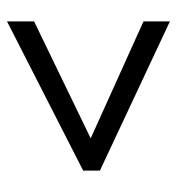

<svg xmlns="http://www.w3.org/2000/svg" viewBox="2 -706 515 560"><g transform="rotate(-90 260.0 -426.5)"><path d="M477 -189 42 -393V-442L477 -664V-585L136 -420L477 -266Z"/></g></svg>

Font: Noto Sans Telugu UI SemiCondensed
Style: Regular
Weight: 400
Width: 4
Designer: Jelle Bosma - Monotype Design Team
Foundry: Monotype Imaging Inc.
Version: Version 2.005; ttfautohint (v1.8.4.7-5d5b)